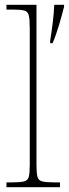

<svg xmlns="http://www.w3.org/2000/svg" viewBox="-20 -780 287 800"><path d="M7 0V-20H27Q64 -20 80 -24Q96 -28 100 -43.5Q104 -59 104 -94V-662Q104 -699 100 -715.5Q96 -732 81.5 -736Q67 -740 37 -740H7V-760H132V-94Q132 -59 136 -43.5Q140 -28 156.5 -24Q173 -20 209 -20H230V0ZM189 -610Q195 -647 200 -687.5Q205 -728 206 -760H247V-752Q239 -720 226 -676Q213 -632 199 -600H189Z"/></svg>

Font: Noto Serif Lao SemiCondensed Thin
Style: Regular
Weight: 100
Width: 4
Designer: Monotype Design Team
Foundry: Monotype Imaging Inc.
Version: Version 2.003; ttfautohint (v1.8.4.7-5d5b)